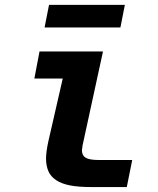

<svg xmlns="http://www.w3.org/2000/svg" viewBox="-20 -756 642 780"><path d="M179.2 -736.3H487.3L469.2 -644.5H161.1ZM350.1 3.9Q297.9 3.9 263.7 -2.9Q229.5 -9.8 208.5 -23.9Q185.5 -39.1 176.3 -61.3Q167 -83.5 167 -111.8Q167 -120.1 167.7 -127.2Q168.5 -134.3 169.4 -142.6Q170.9 -153.8 172.4 -161.9Q173.8 -169.9 176.3 -181.2L234.9 -437H119.6L140.6 -546.9H398.4L317.4 -174.3Q315.9 -168.5 315.4 -165.8Q314.9 -163.1 314.9 -161.9Q314.9 -160.6 314.9 -159.7Q314.9 -158.7 314.5 -156.7Q313.5 -152.8 313.2 -149.9Q313 -147 313 -144Q313 -135.7 316.4 -128.2Q319.8 -120.6 328.1 -115.2Q343.3 -106 381.3 -106H517.1L495.1 3.9Z"/></svg>

Font: Hack
Style: Bold Italic
Weight: 700
Italic angle: -11°
Monospace: yes
Designer: Christopher Simpkins
Foundry: Christopher Simpkins
Version: Version 2.017; ttfautohint (v1.4.1) -l 4 -r 80 -G 350 -x 0 -